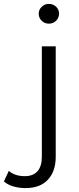

<svg xmlns="http://www.w3.org/2000/svg" viewBox="-110 -763 404 982"><path d="M-90 165 -65 111Q-34 138 17 138Q59 138 81.5 113Q104 88 104 39V-526H175V39Q175 113 135 156Q95 199 21 199Q-12 199 -41.5 190.5Q-71 182 -90 165ZM88 -693Q88 -713 103 -728Q118 -743 140 -743Q162 -743 177 -728.5Q192 -714 192 -694Q192 -672 177 -657Q162 -642 140 -642Q118 -642 103 -657Q88 -672 88 -693Z"/></svg>

Font: APTA Sans Regular
Style: Regular
Weight: 400
Version: Version 7.200